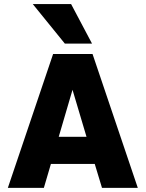

<svg xmlns="http://www.w3.org/2000/svg" viewBox="-20 -912 707 932"><path d="M139.2 -892.1H325.2L426.8 -700.2H294.9ZM648.9 0H475.1L439.9 -116.2H227.1L192.9 0H18.1L237.8 -649.9H429.2ZM332 -476.1 265.1 -248H399.9Z"/></svg>

Font: Overused Grotesk ExtraBold
Style: Regular
Weight: 800
Version: Version 0.002